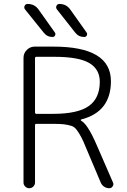

<svg xmlns="http://www.w3.org/2000/svg" viewBox="-20 -995 657 993"><path d="M161.1 -414.1Q161.1 -406.2 168 -406.2H253.9Q382.8 -406.2 439.5 -446.8Q496.1 -487.3 496.1 -572.3Q496.1 -636.7 441.9 -668.9Q387.7 -701.2 260.7 -701.2H168Q161.1 -701.2 161.1 -693.4ZM101.6 -50.8V-696.3Q101.6 -719.7 118.7 -736.8Q135.7 -753.9 159.2 -753.9H256.8Q553.7 -753.9 553.7 -575.2Q553.7 -416 399.4 -377Q397.5 -376 397.5 -374Q397.5 -372.1 399.4 -371.1Q418 -359.4 433.6 -335Q455.1 -303.7 483.4 -237.3L564.5 -50.8Q566.4 -45.9 566.4 -42Q566.4 -36.1 562.5 -31.2Q556.6 -21.5 544.9 -21.5Q531.2 -21.5 519 -29.3Q506.8 -37.1 501 -50.8L425.8 -228.5Q410.2 -267.6 398.9 -288.1Q387.7 -308.6 376 -324.2Q364.3 -339.8 347.2 -344.7Q330.1 -349.6 311 -352.1Q292 -354.5 253.9 -354.5H168Q161.1 -354.5 161.1 -347.7V-50.8Q161.1 -39.1 152.3 -30.3Q143.6 -21.5 131.3 -21.5Q119.1 -21.5 110.4 -30.3Q101.6 -39.1 101.6 -50.8ZM416 -803.7Q386.7 -803.7 369.1 -826.2L274.4 -946.3Q267.6 -955.1 272 -964.8Q276.4 -974.6 287.1 -974.6Q323.2 -974.6 343.8 -945.3L427.7 -827.1Q430.7 -823.2 430.7 -818.4Q430.7 -815.4 428.7 -811.5Q424.8 -803.7 416 -803.7ZM252 -803.7Q223.6 -803.7 206.1 -826.2L109.4 -946.3Q105.5 -951.2 105.5 -957Q105.5 -960.9 107.4 -964.8Q112.3 -974.6 123 -974.6Q159.2 -974.6 179.7 -945.3L263.7 -827.1Q266.6 -823.2 266.6 -818.4Q266.6 -815.4 264.6 -811.5Q260.7 -803.7 252 -803.7Z"/></svg>

Font: Gen Jyuu Gothic Light
Style: Regular
Weight: 200
Designer: [Source Han Sans]
Ryoko NISHIZUKA  (kana & ideographs); Paul D. Hunt (Latin, Greek & Cyrillic); Wenlong ZHANG  (bopomofo
Version: Version 1.002.20150607